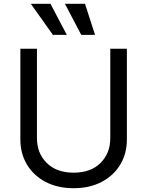

<svg xmlns="http://www.w3.org/2000/svg" viewBox="-20 -986 781 1019"><path d="M565.3 -727.3H653.4V-245.7Q653.4 -171.2 618.4 -112.7Q583.5 -54.3 519.9 -20.8Q456.3 12.8 370.7 12.8Q285.2 12.8 221.6 -20.8Q158 -54.3 123 -112.7Q88.1 -171.2 88.1 -245.7V-727.3H176.1V-252.8Q176.1 -172.9 228 -121.3Q279.8 -69.6 370.7 -69.6Q462 -69.6 513.7 -121.3Q565.3 -172.9 565.3 -252.8ZM411.2 -801.1 324.6 -965.9H431.1L484.4 -801.1ZM260.7 -801.1 143.5 -965.9H247.9L334.5 -801.1Z"/></svg>

Font: Inter Alia
Style: Regular
Weight: 400
Designer: Rasmus Andersson (Latin, Greek, Cyrillic etc.) and Evan from Shavian.info (Shavian, old style figures)
Foundry: Shavian.info
Version: Version 0.001;git-37ab20767